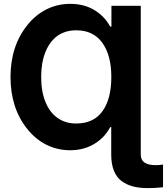

<svg xmlns="http://www.w3.org/2000/svg" viewBox="-20 -757 853 981"><path d="M549.3 -727.5H699.2V33.2Q699.2 86.9 775.9 86.9Q788.6 86.9 813 84V199.7Q768.1 204.6 734.9 204.1Q693.4 204.1 661.4 196Q629.4 188 603 169.4Q576.7 150.9 562.5 116.5Q548.3 82 548.3 33.2V-107.4H543Q515.1 -54.2 462.2 -22Q409.2 10.3 338.9 10.7Q273.4 10.7 217.3 -17.3Q161.1 -45.4 119.6 -97.7Q33.7 -204.1 33.7 -364.3Q33.7 -522 120.6 -629.9Q162.1 -681.6 218 -709.5Q273.9 -737.3 338.9 -737.3Q409.7 -737.3 462.2 -705.6Q514.6 -673.8 543 -621.1H549.3ZM369.1 -126Q458.5 -126 503.7 -189Q548.8 -252 548.8 -364.3Q548.8 -475.1 502.4 -538.8Q456.1 -602.5 369.6 -602.1Q314.5 -602.5 273.4 -573.7Q233.4 -544.4 211.9 -490.7Q190.4 -437 190.4 -364.3Q190.4 -289.1 212.4 -235.8Q233.9 -182.6 274.2 -154.3Q314.5 -126 369.1 -126Z"/></svg>

Font: Inter Tight Stencil
Style: Bold
Weight: 700
Designer: Rasmus Andersson
Foundry: rsms
Version: Version 3.004;Glyphs 3.1.2 (3151)